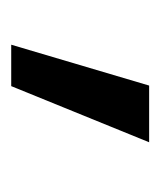

<svg xmlns="http://www.w3.org/2000/svg" viewBox="8 -186 287 344"><g transform="rotate(90 152.0 -13.5)"><path d="M132.8 -136.7H234.4L133.8 110.4H59.6Z"/></g></svg>

Font: Mgen+ 1c regular
Style: Regular
Weight: 400
Designer: [Source Han Sans]
Ryoko NISHIZUKA  (kana & ideographs); Paul D. Hunt (Latin, Greek & Cyrillic); Wenlong ZHANG  (bopomofo
Version: Version 1.059.20150602